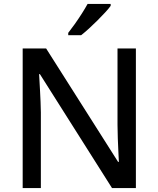

<svg xmlns="http://www.w3.org/2000/svg" viewBox="-20 -962 810 982"><path d="M675 0H553L184 -583H180Q182 -545 185 -493Q188 -441 189 -387V0H96V-714H216L584 -134H588Q587 -153 585.5 -185Q584 -217 582.5 -254Q581 -291 581 -324V-714H675ZM546 -932Q536 -918 517.5 -898Q499 -878 477.5 -856.5Q456 -835 434.5 -815.5Q413 -796 395 -782H329V-794Q344 -813 362.5 -839Q381 -865 398.5 -892.5Q416 -920 428 -942H546Z"/></svg>

Font: Noto Sans New Tai Lue Medium
Style: Regular
Weight: 500
Version: Version 2.003